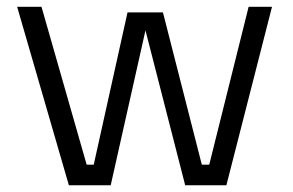

<svg xmlns="http://www.w3.org/2000/svg" viewBox="-20 -549 867 569"><path d="M308.1 0H184.1L30.8 -528.8H103L236.8 -61H257.8L357.9 -512.2H462.9L578.1 -61H600.1L716.8 -528.8H786.1L650.9 0H528.8L411.1 -459Z"/></svg>

Font: Sora Light
Style: Regular
Weight: 300
Designer: Jonathan Barnbrook, Julián Moncada
Foundry: Barnbrook Fonts
Version: Version 2.000